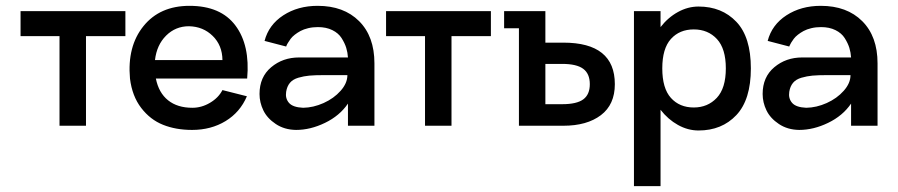

<svg xmlns="http://www.w3.org/2000/svg" viewBox="-20 -427 3050 652"><path d="M405.8 -389.2V-304.2H272V0H182.1V-304.2H49.8V-389.2Z M509.3 -160.2Q519 -111.8 550.8 -86.4Q582.5 -61 633.3 -61Q664.6 -61 693.1 -77.9Q721.7 -94.7 735.4 -121.1L818.4 -100.1Q795.4 -45.9 746.1 -15.9Q696.8 14.2 632.3 14.2Q577.1 14.2 533.7 -3.2Q490.2 -20.5 459.5 -60.5Q428.7 -100.6 421.4 -160.2Q411.6 -269.5 467.3 -338.4Q522.9 -407.2 623.5 -407.2Q729.5 -407.2 779.5 -340.3Q829.6 -273.4 819.3 -160.2ZM621.6 -337.9Q576.2 -337.9 544.2 -306.2Q512.2 -274.4 506.3 -223.1H735.4Q734.9 -272.9 702.4 -304.9Q669.9 -336.9 621.6 -337.9Z M1058.6 -407.2Q1147.5 -407.2 1199.5 -355.2Q1251.5 -303.2 1251.5 -211.9V0H1161.6V-75.2Q1133.3 -33.7 1083.7 -9.8Q1034.2 14.2 985.4 14.2Q945.8 13.7 916.5 -5.9Q887.2 -25.4 874.3 -52.2Q861.3 -79.1 861.3 -107.9Q861.3 -165.5 900.9 -198.7Q940.4 -231.9 995.6 -231.9H1161.6Q1160.6 -248.5 1155.8 -264.4Q1150.9 -280.3 1140.1 -297.4Q1129.4 -314.5 1108.6 -324.7Q1087.9 -335 1059.6 -335Q1042 -335 1026.6 -331.3Q1011.2 -327.6 1000.5 -321.8Q989.7 -315.9 981 -309.1Q972.2 -302.2 967 -295.2Q961.9 -288.1 958.3 -282.2Q954.6 -276.4 953.1 -272.5L951.7 -269L878.4 -288.1Q892.6 -342.8 942.1 -375Q991.7 -407.2 1058.6 -407.2ZM1009.3 -61Q1043.9 -61.5 1078.9 -77.1Q1113.8 -92.8 1136.7 -118.7Q1159.7 -144.5 1159.7 -171.9H1079.6Q1049.3 -171.9 1030.5 -170.2Q1011.7 -168.5 993.2 -163.1Q974.6 -157.7 964.6 -145.8Q954.6 -133.8 951.7 -115.2Q948.2 -92.8 961.4 -77.6Q974.6 -62.5 1009.3 -61Z M1647 -389.2V-304.2H1513.2V0H1423.3V-304.2H1291V-389.2Z M1893.1 -282.2Q2067.9 -282.2 2067.9 -141.1Q2067.9 -71.8 2020.5 -35.9Q1973.1 0 1893.1 0H1742.2V-331.1H1691.9V-389.2H1832V-282.2ZM1889.2 -73.2Q1938.5 -73.2 1960.7 -89.6Q1982.9 -106 1982.9 -141.1Q1982.9 -176.8 1960.4 -193.4Q1938 -210 1889.2 -210H1832V-73.2Z M2352.1 -404.8Q2431.2 -404.8 2480.5 -353Q2529.8 -301.3 2529.8 -194.8Q2529.8 -88.4 2480.5 -36.1Q2431.2 16.1 2352.1 16.1Q2315.9 16.1 2282.2 -2.7Q2248.5 -21.5 2223.1 -54.2V205.1H2132.8V-389.2H2223.1V-335Q2248.5 -367.7 2282.2 -386.2Q2315.9 -404.8 2352.1 -404.8ZM2335.9 -62Q2383.3 -62 2414.1 -94.7Q2444.8 -127.4 2444.8 -194.8Q2444.8 -261.7 2414.6 -294.4Q2384.3 -327.1 2335.9 -327.1Q2287.6 -327.1 2258.3 -294.7Q2229 -262.2 2229 -194.8Q2229 -127 2258.3 -94.5Q2287.6 -62 2335.9 -62Z M2767.1 -407.2Q2856 -407.2 2908 -355.2Q2960 -303.2 2960 -211.9V0H2870.1V-75.2Q2841.8 -33.7 2792.2 -9.8Q2742.7 14.2 2693.8 14.2Q2654.3 13.7 2625 -5.9Q2595.7 -25.4 2582.8 -52.2Q2569.8 -79.1 2569.8 -107.9Q2569.8 -165.5 2609.4 -198.7Q2648.9 -231.9 2704.1 -231.9H2870.1Q2869.1 -248.5 2864.3 -264.4Q2859.4 -280.3 2848.6 -297.4Q2837.9 -314.5 2817.1 -324.7Q2796.4 -335 2768.1 -335Q2750.5 -335 2735.1 -331.3Q2719.7 -327.6 2709 -321.8Q2698.2 -315.9 2689.5 -309.1Q2680.7 -302.2 2675.5 -295.2Q2670.4 -288.1 2666.7 -282.2Q2663.1 -276.4 2661.6 -272.5L2660.2 -269L2586.9 -288.1Q2601.1 -342.8 2650.6 -375Q2700.2 -407.2 2767.1 -407.2ZM2717.8 -61Q2752.4 -61.5 2787.4 -77.1Q2822.3 -92.8 2845.2 -118.7Q2868.2 -144.5 2868.2 -171.9H2788.1Q2757.8 -171.9 2739 -170.2Q2720.2 -168.5 2701.7 -163.1Q2683.1 -157.7 2673.1 -145.8Q2663.1 -133.8 2660.2 -115.2Q2656.7 -92.8 2669.9 -77.6Q2683.1 -62.5 2717.8 -61Z"/></svg>

Font: Neutral Grotesk
Style: Regular
Weight: 400
Designer: Nawras Khrais
Foundry: Nawras Khrais
Version: Version 1.000;PS 001.000;hotconv 1.0.88;makeotf.lib2.5.64775